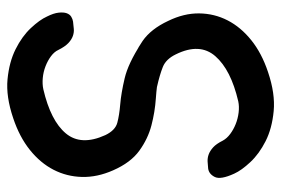

<svg xmlns="http://www.w3.org/2000/svg" viewBox="-142 -602 767 523"><g transform="rotate(-90 241.5 -340.5)"><path d="M39 -416Q60 -368 92.5 -344.5Q125 -321 161.5 -311.5Q198 -302 234.5 -299.5Q271 -297 301 -291Q331 -285 350.5 -269Q370 -253 372 -215L460 -212Q459 -224 454 -241.5Q449 -259 439.5 -277Q430 -295 416 -311.5Q402 -328 384 -340Q330 -375 289.5 -384.5Q249 -394 219 -396.5Q189 -399 168.5 -404.5Q148 -410 135 -437Q105 -503 139.5 -544.5Q174 -586 260 -606Q274 -609 290.5 -607.5Q307 -606 322.5 -600Q338 -594 350 -585Q362 -576 367 -565Q376 -547 385.5 -538Q395 -529 405 -525.5Q415 -522 424.5 -523Q434 -524 444 -525Q451 -526 457.5 -530Q464 -534 467 -542.5Q470 -551 468.5 -564.5Q467 -578 458 -596Q449 -616 426.5 -640Q404 -664 369 -681.5Q334 -699 287 -703.5Q240 -708 181 -688Q130 -671 94.5 -642.5Q59 -614 40.5 -578Q22 -542 21 -500.5Q20 -459 39 -416ZM446 -266Q424 -313 391.5 -335.5Q359 -358 324 -368Q289 -378 253.5 -381Q218 -384 189.5 -391Q161 -398 142.5 -414.5Q124 -431 122 -469L24 -491Q25 -479 30 -461.5Q35 -444 45 -426Q55 -408 69 -391.5Q83 -375 101 -363Q155 -328 196 -315.5Q237 -303 268 -296Q299 -289 320.5 -280.5Q342 -272 355 -245Q387 -180 350 -137.5Q313 -95 227 -75Q213 -72 196.5 -74Q180 -76 165 -82Q150 -88 138 -97Q126 -106 120 -117Q111 -135 101.5 -143.5Q92 -152 82.5 -155.5Q73 -159 63 -158.5Q53 -158 44 -157Q29 -155 21 -139Q13 -123 30 -86Q39 -66 61.5 -42Q84 -18 118.5 -0.5Q153 17 200.5 21.5Q248 26 307 6Q358 -11 393.5 -39.5Q429 -68 447.5 -104Q466 -140 466.5 -181.5Q467 -223 446 -266Z"/></g></svg>

Font: Balpaq
Style: Regular
Weight: 400
Designer: Abay Emes
Version: Version 1.000